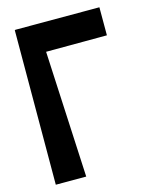

<svg xmlns="http://www.w3.org/2000/svg" viewBox="-124 -857 818 1012"><g transform="rotate(-15 285.0 -351.0)"><path d="M517 -773V-620L185 -619L219 71H53L55 -772H58V-773Z"/></g></svg>

Font: OpenDyslexic
Style: Bold
Weight: 800
Designer: Abbie Gonzalez
Version: Version 0.920;hotconv 1.0.109;makeotfexe 2.5.65596